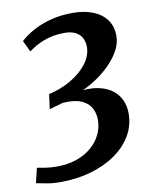

<svg xmlns="http://www.w3.org/2000/svg" viewBox="-85 -811 697 883"><g transform="rotate(-10 263.5 -369.5)"><path d="M126.1 8.2Q87.2 8.2 60 2.6Q32.7 -3.1 13.5 -6.4L30.1 -75.7Q45.7 -72.7 67.8 -68.9Q89.9 -65.1 123.8 -65.1Q173.8 -65.1 214.4 -79.3Q255 -93.4 284.2 -118.4Q313.4 -143.4 329 -175.7Q344.7 -208.1 344.7 -244.6Q344.7 -275 330.9 -300.3Q317.1 -325.5 285.1 -339.2Q253.2 -352.8 198.3 -348.8Q190 -346.3 178.1 -342.9Q166.2 -339.5 154.5 -336.1Q142.9 -332.7 135.1 -330.4L144.3 -399.2Q202.3 -412.5 249.7 -440.7Q297.1 -468.8 325.1 -506Q353.1 -543.2 353.1 -583.6Q353.1 -606.1 343.7 -624.6Q334.2 -643 314.1 -653.7Q294.1 -664.4 262.6 -664.4Q209.9 -664.4 167.8 -648.5Q125.7 -632.5 93.4 -607.6L68.1 -660.3Q88.1 -679.4 122.5 -699.8Q157 -720.2 205.5 -734.3Q254 -748.3 316.2 -748.3Q368.3 -748.3 408.7 -732.6Q449.1 -716.9 472.2 -685.8Q495.4 -654.7 495.4 -608.4Q495.4 -576.3 478.3 -544Q461.2 -511.7 432.9 -482.5Q404.6 -453.2 369.9 -429.4Q335.3 -405.5 300.2 -390.3Q347.5 -394.2 382.7 -384.8Q418 -375.5 441.6 -356.1Q465.1 -336.7 477.1 -309.1Q489 -281.6 489 -249.1Q489 -192.8 461.3 -145.7Q433.5 -98.6 384.1 -64.1Q334.6 -29.7 268.6 -10.7Q202.6 8.2 126.1 8.2Z"/></g></svg>

Font: Merriweather 7pt Light
Style: Italic
Weight: 300
Italic angle: -7.8°
Designer: Eben Sorkin
Foundry: Eben Sorkin
Version: Version 2.200;gftools[0.9.31]